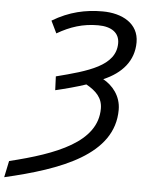

<svg xmlns="http://www.w3.org/2000/svg" viewBox="-112 -771 747 999"><g transform="rotate(5 261.5 -272.0)"><path d="M-52 180C238 113 511 14 511 -221C511 -294 466 -346 417 -373C513 -414 573 -482 573 -579C573 -677 486 -724 383 -724C295 -724 210 -706 122 -653L153 -589C222 -629 287 -650 366 -650C438 -650 478 -619 478 -566C478 -447 334 -408 170 -366L173 -294C228 -307 281 -321 332 -338C384 -309 418 -275 418 -219C418 -44 208 35 -34 94Z"/></g></svg>

Font: BC Sans
Style: Italic
Weight: 400
Italic angle: -12°
Designer: Monotype Design Team
Designer: Province of B.C.
Foundry: Monotype Imaging Inc.
Version: Version 2.000;GOOG;noto-source:20170915:90ef993387c0